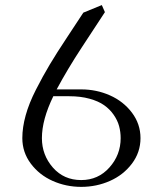

<svg xmlns="http://www.w3.org/2000/svg" viewBox="-20 -729 641 756"><path d="M67.9 -185.1Q67.9 -227.5 81.1 -274.9Q94.2 -322.3 121.3 -375.5Q148.4 -428.7 175.5 -474.1Q202.6 -519.5 244.1 -582L308.1 -679.2L380.9 -709L393.1 -681.2L301.8 -542Q246.6 -458 203.1 -377H299.8Q359.9 -377 412.8 -353.5Q465.8 -330.1 499.5 -285.4Q533.2 -240.7 533.2 -185.1Q533.2 -129.4 499.5 -84.7Q465.8 -40 412.8 -16.6Q359.9 6.8 299.8 6.8Q240.2 6.8 187.5 -16.6Q134.8 -40 101.3 -84.7Q67.9 -129.4 67.9 -185.1ZM145 -185.1Q145 -118.7 188.2 -69.3Q231.4 -20 299.8 -20Q366.7 -20 410.9 -69.6Q455.1 -119.1 455.1 -185.1Q455.1 -209.5 449 -232.2Q442.9 -254.9 427.7 -276.9Q412.6 -298.8 390.1 -314.7Q367.7 -330.6 332.5 -340.3Q297.4 -350.1 252.9 -350.1H189.9Q145 -257.8 145 -185.1Z"/></svg>

Font: Dihjauti S
Style: Regular
Weight: 400
Designer: T. Christopher White
Version: Version 3.0.0